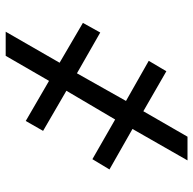

<svg xmlns="http://www.w3.org/2000/svg" viewBox="-22 -674 695 692"><g transform="rotate(90 326.0 -327.5)"><path d="M410.2 -394.5 306.6 -218.8 451.2 -134.8 415.5 -72.3 271 -156.2 180.7 0H93.8L205.6 -194.3L62 -278.3L96.7 -340.8L243.7 -256.8L343.3 -433.6L198.7 -515.6L236.3 -579.1L380.4 -496.1L472.2 -655.3H557.6L444.3 -457L590.3 -374L553.2 -312.5Z"/></g></svg>

Font: Inter 17pt SemiBold
Style: Regular
Weight: 600
Version: Version 4.001;git-66647c0bb